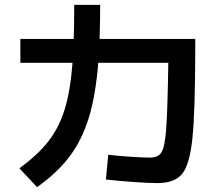

<svg xmlns="http://www.w3.org/2000/svg" viewBox="-20 -770 904 787"><path d="M414.1 -34.2 423.8 -135.7Q458.5 -131.3 512.5 -127.7Q566.4 -124 593.8 -124Q628.4 -124 642.1 -146Q655.8 -168 661.4 -244.1Q667 -320.3 669.9 -512.7H382.8Q372.1 -378.4 343.8 -286.6Q315.4 -194.8 264.9 -128.2Q214.4 -61.5 131.8 -2.9L59.6 -80.1Q133.8 -134.3 177.5 -189.7Q221.2 -245.1 244.9 -321Q268.6 -397 277.3 -512.7H63.5V-610.4H282.2Q284.2 -667 284.2 -750H390.6Q390.6 -682.6 388.2 -610.4H780.3V-558.6Q779.8 -313 768.8 -204.3Q757.8 -95.7 726.8 -57.6Q695.8 -19.5 626 -19.5Q589.4 -19.5 531.2 -23.7Q473.1 -27.8 414.1 -34.2Z"/></svg>

Font: Pretendard GOV SemiBold
Style: Regular
Weight: 600
Designer: Base glyphs from Inter by Rasmus Andersson; Hangeul glyphs from Noto Sans CJK(Source Han Sans) by Jang Soo-young and Kan
Foundry: Kil Hyung-jin
Version: Version 1.309